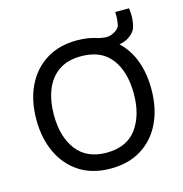

<svg xmlns="http://www.w3.org/2000/svg" viewBox="-98 -720 788 825"><g transform="rotate(-15 296.0 -307.5)"><path d="M487 -630H548.5Q551 -612 551 -596Q551 -575 545 -550Q539 -525 510 -506Q493 -495.5 469 -491Q501 -461 521.5 -418.5Q551.5 -354 551.5 -270.5Q551.5 -185.5 521 -121.2Q490.5 -57 433 -21Q375.5 15 295.5 15Q215 15 158 -21.5Q101 -58 70.5 -122.5Q40 -187 40 -270.5Q40 -355.5 71 -419.5Q102 -483.5 159.2 -519.2Q216.5 -555 295.5 -555Q346.5 -555 388 -540.5Q407 -536 421 -535.5Q422 -535.5 423 -535.5Q439 -535.5 453 -542.5Q480 -555.5 483.8 -575.5Q487.5 -595.5 487.5 -613.5Q487.5 -621.5 487 -630ZM295.5 -55.5Q385.5 -55.5 429.5 -115.2Q473.5 -175 473.5 -270.5Q473.5 -368.5 429.2 -426.5Q385 -484.5 295.5 -484.5Q235 -484.5 195.8 -457.2Q156.5 -430 137.2 -381.8Q118 -333.5 118 -270.5Q118 -173 163 -114.2Q208 -55.5 295.5 -55.5Z"/></g></svg>

Font: Cns Manrope
Style: Regular
Weight: 400
Designer: Mikhail Sharanda
Foundry: Mikhail Sharanda
Version: Version 4.504